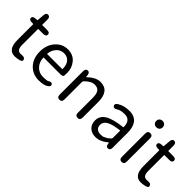

<svg xmlns="http://www.w3.org/2000/svg" viewBox="97 -1663 2564 2564"><g transform="rotate(45 1379.0 -381.0)"><path d="M292 7Q263 13 234 13Q108 13 108 -168V-464Q108 -469 103 -469H79Q27 -469 26 -503Q25 -538 76 -541L105 -543Q112 -543 112 -550L120 -647Q123 -699 161 -697Q199 -696 199 -645V-548Q199 -543 204 -543H294Q346 -543 346 -506Q346 -469 294 -469H204Q199 -469 199 -464V-166Q199 -113 218 -87Q237 -61 293 -68Q341 -74 353 -41Q365 -8 312 3Z M688 13Q576 13 504 -62Q428 -141 428 -269.5Q428 -398 503 -480Q574 -557 674.5 -557Q775 -557 832 -488.5Q889 -420 889 -329Q889 -302 887 -276Q885 -250 834 -250H524Q519 -250 519 -245Q523 -163 572.5 -111.5Q622 -60 699 -60Q771 -60 789 -72Q832 -101 851 -73Q870 -44 826 -16Q781 13 688 13ZM519 -321Q518 -316 523 -316H804Q809 -316 809 -321Q809 -397 773.5 -440.5Q738 -484 674 -484Q614 -484 571 -440Q526 -393 519 -321Z M1069 0Q1023 0 1023 -52V-492Q1023 -543 1060 -545Q1098 -547 1103 -496L1105 -471Q1106 -465 1107.5 -465Q1109 -465 1120 -476Q1154 -509 1192 -530Q1240 -557 1291 -557Q1457 -557 1457 -344V-52Q1457 0 1412 0Q1366 0 1366 -52V-332Q1366 -408 1341.5 -442.5Q1317 -477 1263 -477Q1223 -477 1188 -456Q1159 -439 1125 -405Q1114 -394 1114 -379V-52Q1114 0 1069 0Z M1759 13Q1689 13 1644.5 -28Q1600 -69 1600 -141Q1600 -229 1679.5 -276.5Q1759 -324 1928 -343Q1934 -344 1934 -351Q1934 -481 1822 -481Q1745 -481 1705 -454Q1661 -425 1641 -455Q1621 -485 1665 -513Q1734 -557 1837 -557Q1933 -557 1981 -496Q2025 -439 2025 -334V-51Q2025 0 1988 2Q1951 5 1944 -46L1943 -58Q1942 -65 1940.5 -65Q1939 -65 1926 -54Q1845 13 1759 13ZM1785 -60Q1823 -60 1837 -67Q1860 -78 1883 -90Q1892 -95 1923 -122Q1934 -132 1934 -147V-279Q1934 -284 1929 -283Q1801 -268 1743 -234Q1689 -202 1689 -147Q1689 -103 1717 -80Q1742 -60 1785 -60Z M2244 0Q2198 0 2198 -52V-491Q2198 -543 2244 -543Q2289 -543 2289 -491V-52Q2289 0 2244 0ZM2244 -655Q2217 -655 2200 -671.5Q2183 -688 2183 -715Q2183 -742 2200 -758.5Q2217 -775 2244 -775Q2271 -775 2288 -758.5Q2305 -742 2305 -715Q2305 -688 2288 -671.5Q2271 -655 2244 -655Z M2673 7Q2644 13 2615 13Q2489 13 2489 -168V-464Q2489 -469 2484 -469H2460Q2408 -469 2407 -503Q2406 -538 2457 -541L2486 -543Q2493 -543 2493 -550L2501 -647Q2504 -699 2542 -697Q2580 -696 2580 -645V-548Q2580 -543 2585 -543H2675Q2727 -543 2727 -506Q2727 -469 2675 -469H2585Q2580 -469 2580 -464V-166Q2580 -113 2599 -87Q2618 -61 2674 -68Q2722 -74 2734 -41Q2746 -8 2693 3Z"/></g></svg>

Font: Resource Han Rounded JP
Style: Regular
Weight: 400
Designer: Cyano Hao (round all glyphs); Ryoko NISHIZUKA 西塚涼子 (kana, bopomofo & ideographs); Paul D. Hunt (Latin, Greek & Cyrillic)
Foundry: Cyano Hao
Version: 0.990